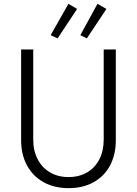

<svg xmlns="http://www.w3.org/2000/svg" viewBox="-20 -979 718 1007"><path d="M90.8 -243.7V-719.7H154.3V-247.1Q154.3 -188.5 177.5 -143.8Q200.7 -99.1 242.7 -74.7Q284.7 -50.3 339.4 -50.3Q395 -50.3 436.8 -74.7Q478.5 -99.1 501.2 -143.6Q523.9 -188 523.9 -247.1V-719.7H587.4V-243.7Q587.4 -168 557.1 -111.1Q526.9 -54.2 470.7 -23.2Q414.6 7.8 339.4 7.8Q265.1 7.8 209 -23.2Q152.8 -54.2 121.8 -111.1Q90.8 -168 90.8 -243.7ZM245.6 -794.4 338.9 -959 384.3 -932.1 282.2 -777.8ZM401.4 -794.4 491.2 -959 538.1 -932.1 435.5 -777.8Z"/></svg>

Font: Reddit Sans Light
Style: Regular
Weight: 300
Designer: Stephen Hutchings
Foundry: Reddit
Version: Version 1.013